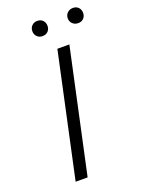

<svg xmlns="http://www.w3.org/2000/svg" viewBox="-154 -894 711 963"><g transform="rotate(-20 201.0 -412.0)"><path d="M171 -743Q154 -743 142.5 -754.5Q131 -766 131 -783Q131 -801 142.5 -812.5Q154 -824 171 -824Q190 -824 201 -812.5Q212 -801 212 -783Q212 -766 201 -754.5Q190 -743 171 -743ZM320 -783Q320 -801 332 -812.5Q344 -824 362 -824Q380 -824 391 -812.5Q402 -801 402 -783Q402 -766 391 -754.5Q380 -743 362 -743Q344 -743 332 -754.5Q320 -766 320 -783ZM77 0 219 -658H283L141 0Z"/></g></svg>

Font: EauTest Semilight
Style: Italic
Weight: 300
Italic angle: -12°
Designer: Christian Thalmann (Catharsis Fonts)
Version: Version 0.001;PS 000.001;hotconv 1.0.88;makeotf.lib2.5.64775